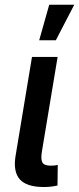

<svg xmlns="http://www.w3.org/2000/svg" viewBox="-20 -771 327 794"><path d="M161.6 2.4Q89.8 2.4 61.8 -29.5Q33.7 -61.5 44.4 -126.5L112.3 -535.6H218.3L153.3 -144.5Q147.9 -112.3 155.3 -99.1Q162.6 -85.9 189.5 -85.9Q199.7 -85.9 206.5 -86.7Q213.4 -87.4 218.8 -88.9L217.8 -3.9Q208 -1.5 193.1 0.5Q178.2 2.4 161.6 2.4ZM142.1 -604.5 183.6 -751.5H287.1L210.9 -604.5Z"/></svg>

Font: Inter 20pt Medium
Style: Italic
Weight: 500
Italic angle: -9.3988°
Version: Version 4.001;git-66647c0bb